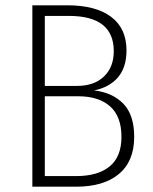

<svg xmlns="http://www.w3.org/2000/svg" viewBox="-20 -704 576 724"><path d="M486 -188Q486 -96 428.5 -48Q371 0 267 0H102V-684H234Q341 -684 399 -640.5Q457 -597 457 -514Q457 -450 425 -412.5Q393 -375 335 -363Q404 -355 445 -313Q486 -271 486 -188ZM149 -644V-380H270Q335 -380 372 -415.5Q409 -451 409 -511Q409 -644 240 -644ZM438 -188Q438 -265 395 -303Q352 -341 275 -341H149V-40H267Q349 -40 393.5 -76.5Q438 -113 438 -188Z"/></svg>

Font: Fira Sans Condensed ExtraLight
Style: Regular
Weight: 275
Width: 3
Designer: Carrois Corporate & Edenspiekermann AG
Foundry: Carrois Corporate GbR & Edenspiekermann AG
Version: Version 4.203